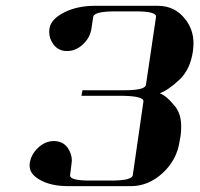

<svg xmlns="http://www.w3.org/2000/svg" viewBox="-20 -635 681 655"><path d="M81.1 -68.8V-76.2Q85.4 -107.9 109.9 -130.9Q134.3 -153.8 164.1 -153.8Q193.8 -153.8 210.9 -130.9Q225.1 -109.4 225.1 -87.9Q225.1 -86.4 224.6 -82.8Q224.1 -79.1 224.1 -77.1L219.2 -38.1Q217.8 -28.3 234.4 -23.7Q251 -19 287.1 -19H358.9Q431.6 -19 433.1 -38.1L469.2 -288.1Q472.2 -306.6 401.9 -308.1H257.8L261.2 -327.1H403.8Q476.6 -327.1 478 -346.2L512.2 -577.1Q515.1 -596.2 443.8 -596.2H372.1Q300.8 -596.2 297.9 -577.1L292 -538.1Q287.6 -506.8 263.2 -483.9Q238.8 -460.9 209 -460.9H208Q179.2 -460.9 162.1 -483.9Q147.9 -503.4 147.9 -525.9Q147.9 -534.2 148.9 -538.1Q153.3 -569.3 199.2 -592.8Q243.7 -615.2 304.2 -615.2H518.1Q576.7 -615.2 611.8 -569.8Q640.1 -534.2 640.1 -486.8Q640.1 -478.5 638.2 -460.9Q629.4 -397.5 590.8 -361.8Q552.2 -326.2 524.9 -316.9Q549.3 -307.6 578.1 -271Q598.1 -245.1 598.1 -204.1Q598.1 -184.1 596.2 -172.9L592.8 -153.8Q584 -90.3 535.2 -44.9Q486.3 0 426.8 0H212.9Q152.8 0 115.2 -22Q81.1 -41.5 81.1 -68.8ZM213.9 -4.9Z"/></svg>

Font: Hjet
Style: Italic
Weight: 400
Designer: T. Christopher White
Version: Version 1.2